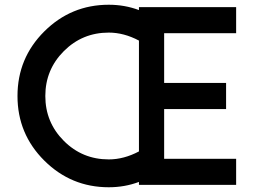

<svg xmlns="http://www.w3.org/2000/svg" viewBox="-20 -780 1080 810"><path d="M976.2 -640H672.5V-430H933.8V-320H672.5V-110H976.2V0H566.2V-12.5Q506.2 10 438.8 10Q280 10 166.9 -102.5Q53.8 -215 53.8 -375Q53.8 -535 166.9 -647.5Q280 -760 438.8 -760Q506.2 -760 566.2 -737.5V-750H976.2ZM438.8 -107.5Q502.5 -107.5 566.2 -141.2V-608.8Q502.5 -642.5 438.8 -642.5Q327.5 -642.5 249.4 -564.4Q171.2 -486.2 171.2 -375Q171.2 -263.8 249.4 -185.6Q327.5 -107.5 438.8 -107.5Z"/></svg>

Font: Now Alt Medium
Style: Regular
Weight: 500
Designer: Alfredo Marco Pradil
Foundry: Alfredo Marco Pradil
Version: Version 1.002;PS 001.002;hotconv 1.0.88;makeotf.lib2.5.64775